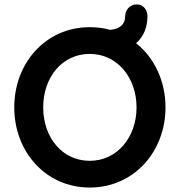

<svg xmlns="http://www.w3.org/2000/svg" viewBox="-20 -832 802 862"><path d="M383 -710C185 -710 44 -549 44 -350C44 -151 185 10 383 10C581 10 723 -151 723 -350C723 -468 673 -573 591 -638C626 -668 642 -712 642 -759C642 -780 630 -812 593 -812C559 -812 542 -783 542 -759C542 -721 516 -702 475 -698C446 -706 415 -710 383 -710ZM383 -110C259 -110 174 -215 174 -350C174 -485 259 -590 383 -590C506 -590 593 -484 593 -350C593 -216 506 -110 383 -110Z"/></svg>

Font: Hotpoint
Style: Bold
Weight: 700
Designer: Andrew Paglinawan, Luciano Perondi, Riccardo Olocco
Foundry: CAST Cooperativa Anonima Servizi Tipografici
Version: Version 1.000;PS 2.1;hotconv 16.6.51;makeotf.lib2.5.65220